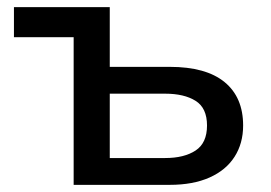

<svg xmlns="http://www.w3.org/2000/svg" viewBox="-20 -517 757 537"><path d="M186 0V-413H19V-497H287V-330H455Q556 -330 608 -287.5Q660 -245 660 -166Q660 -116 636 -78.5Q612 -41 566 -20.5Q520 0 455 0ZM287 -75H442Q495 -75 527 -96Q559 -117 559 -166Q559 -215 527 -235Q495 -255 442 -255H287Z"/></svg>

Font: Nunito Sans 7pt Medium
Style: Regular
Weight: 500
Designer: Vernon Adams
Foundry: Vernon Adams
Version: Version 3.101;gftools[0.9.27]